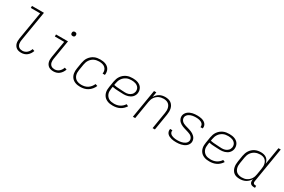

<svg xmlns="http://www.w3.org/2000/svg" viewBox="108 -1913 4583 3098"><g transform="rotate(30 2400.0 -363.5)"><path d="M360 8Q336 8 313.5 3Q291 -2 272.5 -14.5Q254 -27 241.5 -46Q229 -65 223.5 -87Q218 -109 218.5 -133Q219 -157 223 -181L309 -697H135V-735H358L265 -174Q262 -157 261.5 -139Q261 -121 264 -104.5Q267 -88 275 -73.5Q283 -59 296 -49Q309 -39 326 -34.5Q343 -30 360 -30Q382 -30 403.5 -37.5Q425 -45 443 -60.5Q461 -76 473 -95.5Q485 -115 492 -137L532 -124Q523 -97 506.5 -71.5Q490 -46 467 -27.5Q444 -9 416 -0.5Q388 8 360 8Z M960 8Q936 8 913.5 3Q891 -2 872.5 -14.5Q854 -27 841.5 -46Q829 -65 823.5 -87Q818 -109 818.5 -133Q819 -157 823 -181L875 -492H701V-530H924L865 -174Q862 -157 861.5 -139Q861 -121 864 -104.5Q867 -88 875 -73.5Q883 -59 896 -49Q909 -39 926 -34.5Q943 -30 960 -30Q982 -30 1003.5 -37.5Q1025 -45 1043 -60.5Q1061 -76 1073 -95.5Q1085 -115 1092 -137L1132 -124Q1123 -97 1106.5 -71.5Q1090 -46 1067 -27.5Q1044 -9 1016 -0.5Q988 8 960 8ZM946 -641Q937 -641 928.5 -644Q920 -647 914.5 -654Q909 -661 907.5 -670.5Q906 -680 908 -690Q909 -696 912 -702Q915 -708 921 -712Q927 -716 933.5 -717.5Q940 -719 946 -719Q956 -719 964.5 -716Q973 -713 978.5 -706Q984 -699 985.5 -689.5Q987 -680 985 -670Q984 -664 980.5 -658Q977 -652 971.5 -648Q966 -644 959.5 -642.5Q953 -641 946 -641Z M1461 8Q1438 8 1415 5Q1392 2 1371 -5.5Q1350 -13 1332 -25Q1314 -37 1300 -54Q1286 -71 1277.5 -91Q1269 -111 1265.5 -133.5Q1262 -156 1263 -179Q1264 -202 1268 -226L1286 -336Q1291 -363 1300 -390Q1309 -417 1325.5 -441Q1342 -465 1364.5 -484.5Q1387 -504 1413.5 -516.5Q1440 -529 1468 -533.5Q1496 -538 1523 -538Q1549 -538 1574.5 -534.5Q1600 -531 1623 -522Q1646 -513 1665 -497.5Q1684 -482 1695.5 -461Q1707 -440 1711 -414.5Q1715 -389 1711 -363Q1711 -362 1710.5 -361Q1710 -360 1710 -359H1667Q1668 -360 1668 -360.5Q1668 -361 1668 -362Q1673 -392 1664 -420.5Q1655 -449 1633.5 -467.5Q1612 -486 1583 -493Q1554 -500 1523 -500Q1500 -500 1477 -495.5Q1454 -491 1432.5 -481Q1411 -471 1392.5 -454.5Q1374 -438 1360.5 -417.5Q1347 -397 1339.5 -374.5Q1332 -352 1328 -329L1310 -219Q1306 -195 1306 -170Q1306 -145 1313 -122.5Q1320 -100 1334 -81.5Q1348 -63 1368 -51.5Q1388 -40 1412 -35Q1436 -30 1461 -30Q1490 -30 1520 -37Q1550 -44 1576 -61Q1602 -78 1622 -103Q1642 -128 1654 -156L1694 -143Q1680 -109 1655.5 -79Q1631 -49 1599.5 -29Q1568 -9 1532 -0.5Q1496 8 1461 8Z M2068 8Q2044 8 2021 5.5Q1998 3 1976.5 -4.5Q1955 -12 1936 -24Q1917 -36 1903 -52.5Q1889 -69 1879.5 -89.5Q1870 -110 1866 -132.5Q1862 -155 1863 -178.5Q1864 -202 1868 -226L1886 -336Q1891 -364 1900.5 -391Q1910 -418 1927 -442.5Q1944 -467 1967.5 -486.5Q1991 -506 2018.5 -518Q2046 -530 2074 -534Q2102 -538 2130 -538Q2155 -538 2180.5 -534.5Q2206 -531 2228.5 -522Q2251 -513 2270 -498.5Q2289 -484 2301 -463Q2313 -442 2317.5 -417.5Q2322 -393 2318 -367Q2315 -347 2305 -327.5Q2295 -308 2280 -292.5Q2265 -277 2246 -266.5Q2227 -256 2207 -250Q2187 -244 2166.5 -241.5Q2146 -239 2126 -239Q2099 -239 2072.5 -241Q2046 -243 2020 -243.5Q1994 -244 1967.5 -247Q1941 -250 1916 -256L1910 -219Q1906 -194 1906 -169Q1906 -144 1914 -121.5Q1922 -99 1937 -80.5Q1952 -62 1972.5 -50.5Q1993 -39 2017.5 -34.5Q2042 -30 2068 -30Q2093 -30 2119 -35Q2145 -40 2169.5 -52Q2194 -64 2215 -83Q2236 -102 2250 -125L2288 -108Q2271 -80 2246 -56.5Q2221 -33 2191.5 -18.5Q2162 -4 2130.5 2Q2099 8 2068 8ZM2132 -276Q2147 -276 2162.5 -277.5Q2178 -279 2193 -284Q2208 -289 2222 -297Q2236 -305 2247.5 -317Q2259 -329 2266 -343.5Q2273 -358 2276 -373Q2279 -392 2275.5 -411Q2272 -430 2262 -445Q2252 -460 2237 -471Q2222 -482 2205 -488Q2188 -494 2168.5 -497Q2149 -500 2130 -500Q2107 -500 2083 -496.5Q2059 -493 2037 -482.5Q2015 -472 1995.5 -456Q1976 -440 1962 -419Q1948 -398 1940 -375.5Q1932 -353 1928 -329L1922 -294Q1948 -288 1974 -285.5Q2000 -283 2026.5 -282Q2053 -281 2079 -278.5Q2105 -276 2132 -276Z M2439 0 2527 -530H2570L2554 -435Q2568 -459 2587.5 -479.5Q2607 -500 2631.5 -513.5Q2656 -527 2682.5 -532.5Q2709 -538 2735 -538Q2764 -538 2792 -531.5Q2820 -525 2842 -509Q2864 -493 2878.5 -469.5Q2893 -446 2899 -419Q2905 -392 2904.5 -362.5Q2904 -333 2899 -304L2849 0H2806L2857 -311Q2861 -334 2861.5 -357.5Q2862 -381 2857 -403Q2852 -425 2841 -444Q2830 -463 2812 -476Q2794 -489 2771.5 -494.5Q2749 -500 2726 -500Q2703 -500 2681 -495.5Q2659 -491 2638 -481Q2617 -471 2599 -455Q2581 -439 2568 -419Q2555 -399 2548 -377Q2541 -355 2537 -333L2482 0Z M3248 8Q3225 8 3202.5 6Q3180 4 3158.5 -1.5Q3137 -7 3117 -16.5Q3097 -26 3082 -41Q3067 -56 3060 -77.5Q3053 -99 3057 -122Q3057 -124 3057.5 -126Q3058 -128 3058 -130H3101Q3100 -128 3100 -127Q3100 -126 3100 -124Q3097 -107 3103 -91Q3109 -75 3121 -64.5Q3133 -54 3148.5 -47.5Q3164 -41 3180 -37Q3196 -33 3213.5 -31.5Q3231 -30 3248 -30Q3266 -30 3283 -31.5Q3300 -33 3317.5 -36.5Q3335 -40 3352.5 -46.5Q3370 -53 3385.5 -63Q3401 -73 3412 -88.5Q3423 -104 3426 -122Q3429 -142 3421.5 -161Q3414 -180 3400.5 -193.5Q3387 -207 3369 -215.5Q3351 -224 3332 -230Q3313 -236 3294 -241.5Q3275 -247 3256 -253Q3237 -259 3218.5 -266.5Q3200 -274 3183.5 -284Q3167 -294 3153 -307.5Q3139 -321 3129.5 -338Q3120 -355 3116 -374.5Q3112 -394 3115 -415Q3119 -437 3131 -456.5Q3143 -476 3160.5 -490.5Q3178 -505 3199 -514.5Q3220 -524 3241.5 -529Q3263 -534 3284.5 -536Q3306 -538 3327 -538Q3349 -538 3371.5 -536Q3394 -534 3414.5 -528.5Q3435 -523 3454 -513Q3473 -503 3487 -487.5Q3501 -472 3507.5 -451Q3514 -430 3510 -408Q3510 -406 3509.5 -404Q3509 -402 3509 -400H3466Q3467 -402 3467 -403.5Q3467 -405 3468 -406Q3470 -422 3464.5 -438Q3459 -454 3448 -464.5Q3437 -475 3422.5 -482Q3408 -489 3392.5 -493Q3377 -497 3360.5 -498.5Q3344 -500 3327 -500Q3310 -500 3293.5 -498.5Q3277 -497 3260 -493.5Q3243 -490 3226.5 -483.5Q3210 -477 3195.5 -466.5Q3181 -456 3170.5 -441Q3160 -426 3157 -409Q3154 -388 3161.5 -369Q3169 -350 3182.5 -336.5Q3196 -323 3214 -314.5Q3232 -306 3250.5 -300Q3269 -294 3288.5 -289Q3308 -284 3327 -277.5Q3346 -271 3364.5 -264Q3383 -257 3399 -246.5Q3415 -236 3429.5 -222.5Q3444 -209 3453.5 -192.5Q3463 -176 3467 -156Q3471 -136 3468 -115Q3464 -93 3451.5 -73Q3439 -53 3420 -38.5Q3401 -24 3379.5 -15Q3358 -6 3336 -1Q3314 4 3292 6Q3270 8 3248 8Z M3868 8Q3844 8 3821 5.5Q3798 3 3776.5 -4.5Q3755 -12 3736 -24Q3717 -36 3703 -52.5Q3689 -69 3679.5 -89.5Q3670 -110 3666 -132.5Q3662 -155 3663 -178.5Q3664 -202 3668 -226L3686 -336Q3691 -364 3700.5 -391Q3710 -418 3727 -442.5Q3744 -467 3767.5 -486.5Q3791 -506 3818.5 -518Q3846 -530 3874 -534Q3902 -538 3930 -538Q3955 -538 3980.5 -534.5Q4006 -531 4028.5 -522Q4051 -513 4070 -498.5Q4089 -484 4101 -463Q4113 -442 4117.5 -417.5Q4122 -393 4118 -367Q4115 -347 4105 -327.5Q4095 -308 4080 -292.5Q4065 -277 4046 -266.5Q4027 -256 4007 -250Q3987 -244 3966.5 -241.5Q3946 -239 3926 -239Q3899 -239 3872.5 -241Q3846 -243 3820 -243.5Q3794 -244 3767.5 -247Q3741 -250 3716 -256L3710 -219Q3706 -194 3706 -169Q3706 -144 3714 -121.5Q3722 -99 3737 -80.5Q3752 -62 3772.5 -50.5Q3793 -39 3817.5 -34.5Q3842 -30 3868 -30Q3893 -30 3919 -35Q3945 -40 3969.5 -52Q3994 -64 4015 -83Q4036 -102 4050 -125L4088 -108Q4071 -80 4046 -56.5Q4021 -33 3991.5 -18.5Q3962 -4 3930.5 2Q3899 8 3868 8ZM3932 -276Q3947 -276 3962.5 -277.5Q3978 -279 3993 -284Q4008 -289 4022 -297Q4036 -305 4047.5 -317Q4059 -329 4066 -343.5Q4073 -358 4076 -373Q4079 -392 4075.5 -411Q4072 -430 4062 -445Q4052 -460 4037 -471Q4022 -482 4005 -488Q3988 -494 3968.5 -497Q3949 -500 3930 -500Q3907 -500 3883 -496.5Q3859 -493 3837 -482.5Q3815 -472 3795.5 -456Q3776 -440 3762 -419Q3748 -398 3740 -375.5Q3732 -353 3728 -329L3722 -294Q3748 -288 3774 -285.5Q3800 -283 3826.5 -282Q3853 -281 3879 -278.5Q3905 -276 3932 -276Z M4429 8Q4401 8 4373 1.5Q4345 -5 4323.5 -21Q4302 -37 4288 -61Q4274 -85 4268 -112Q4262 -139 4262.5 -168Q4263 -197 4268 -226L4286 -336Q4291 -363 4300 -389.5Q4309 -416 4324.5 -440Q4340 -464 4362 -483.5Q4384 -503 4410 -515.5Q4436 -528 4463 -533Q4490 -538 4518 -538Q4547 -538 4574 -531Q4601 -524 4622.5 -507.5Q4644 -491 4656.5 -466.5Q4669 -442 4674 -415L4727 -735H4770L4662 -81Q4660 -71 4661.5 -61Q4663 -51 4669 -43.5Q4675 -36 4684.5 -33Q4694 -30 4704 -30H4719V8H4698Q4680 8 4662.5 3Q4645 -2 4633.5 -14.5Q4622 -27 4619 -45Q4616 -63 4619 -81L4622 -98Q4607 -73 4586 -51.5Q4565 -30 4539 -16.5Q4513 -3 4485.5 2.5Q4458 8 4429 8Q4429 8 4429 8Q4429 8 4429 8ZM4449 -30Q4471 -30 4493.5 -34Q4516 -38 4537 -48.5Q4558 -59 4576 -75Q4594 -91 4607 -111Q4620 -131 4627.5 -153Q4635 -175 4638 -197L4656 -307Q4660 -331 4661 -354.5Q4662 -378 4657 -400.5Q4652 -423 4641 -442.5Q4630 -462 4612 -475.5Q4594 -489 4571.5 -494.5Q4549 -500 4525 -500Q4502 -500 4479 -495.5Q4456 -491 4434 -481Q4412 -471 4393 -454.5Q4374 -438 4360.5 -417.5Q4347 -397 4339.5 -374.5Q4332 -352 4328 -329L4310 -219Q4306 -195 4305.5 -171.5Q4305 -148 4311 -125.5Q4317 -103 4329 -84Q4341 -65 4360 -53Q4379 -41 4402 -35.5Q4425 -30 4449 -30Z"/></g></svg>

Font: Iosevka Curly XLtEx
Style: Italic
Weight: 200
Width: 7
Italic angle: -9°
Monospace: yes
Designer: Belleve Invis
Foundry: Belleve Invis
Version: Version 11.1.0; ttfautohint (v1.8.3)